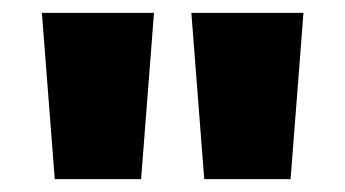

<svg xmlns="http://www.w3.org/2000/svg" viewBox="-20 -734 536 298"><path d="M219 -714 199 -456H65L45 -714ZM451 -714 431 -456H297L277 -714Z"/></svg>

Font: Noto Sans Lao Looped Condensed Black
Style: Regular
Weight: 900
Width: 3
Designer: Mark Frömberg, Ben Mitchell
Foundry: The Fontpad Ltd
Version: Version 1.002; ttfautohint (v1.8.4.7-5d5b)